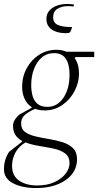

<svg xmlns="http://www.w3.org/2000/svg" viewBox="-28 -712 497 972"><path d="M198 -153Q171 -153 150 -161Q115 -146 97 -129.5Q79 -113 79 -87Q79 -58 99.5 -43.5Q120 -29 152 -21.5Q184 -14 220.5 -8Q257 -2 289 8Q321 18 341.5 38Q362 58 362 94Q362 159 304.5 199.5Q247 240 154 240Q85 240 38.5 216Q-8 192 -8 145Q-8 96 18 57L83 6V1Q63 -10 50.5 -28Q38 -46 38 -75Q38 -92 47.5 -106.5Q57 -121 70 -132L132 -166V-170Q107 -187 95.5 -214Q84 -241 84 -272Q84 -324 107.5 -367Q131 -410 170.5 -435Q210 -460 258 -460Q286 -460 309 -450H449V-423H355L350 -418Q372 -387 372 -340Q372 -294 349.5 -251Q327 -208 287.5 -180.5Q248 -153 198 -153ZM212 -171Q262 -171 293 -217Q324 -263 324 -333Q324 -387 305 -415Q286 -443 245 -443Q209 -443 183.5 -421Q158 -399 144 -362.5Q130 -326 130 -281Q130 -253 136.5 -228Q143 -203 161 -187Q179 -171 212 -171ZM33 127Q33 178 69 202.5Q105 227 160 227Q210 227 246.5 210.5Q283 194 303.5 168Q324 142 324 114Q324 81 301.5 64.5Q279 48 244 40.5Q209 33 171 27Q133 21 101 9Q66 30 49.5 61.5Q33 93 33 127ZM302 -544Q258 -545 232.5 -563.5Q207 -582 207 -616Q207 -651 237 -671.5Q267 -692 314 -692Q321 -692 330.5 -691Q340 -690 347 -689L344 -679Q337 -680 330 -680.5Q323 -681 315 -681Q285 -681 263 -667.5Q241 -654 241 -625Q241 -597 264 -586Q287 -575 337 -575L332 -559Q329 -550 324 -547Q319 -544 302 -544Z"/></svg>

Font: Spectral ExtraLight
Style: Italic
Weight: 275
Italic angle: -10°
Designer: Jean-Baptiste Levee
Foundry: Production Type
Version: Version 2.001